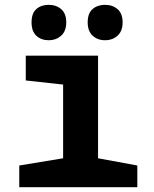

<svg xmlns="http://www.w3.org/2000/svg" viewBox="-20 -777 640 797"><path d="M255 -684Q255 -721 234 -739Q213 -757 182 -757Q151 -757 131 -739.5Q111 -722 111 -684Q111 -647 131 -628.5Q151 -610 182 -610Q213 -610 234 -629Q255 -648 255 -684ZM489 -684Q489 -721 468 -739Q447 -757 416 -757Q385 -757 364.5 -739.5Q344 -722 344 -684Q344 -648 364.5 -629Q385 -610 416 -610Q447 -610 468 -629Q489 -648 489 -684ZM550 0V-90L387 -120V-546H87V-443L242 -426V-120L60 -90V0Z"/></svg>

Font: Noto Sans Mono UI
Style: Bold
Weight: 700
Designer: Monotype Design team
Foundry: Monotype Imaging Inc.
Version: 1.000